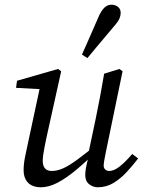

<svg xmlns="http://www.w3.org/2000/svg" viewBox="-20 -780 612 813"><path d="M153 13Q131 13 114.5 5Q98 -3 89 -19.5Q80 -36 80 -60Q80 -88 87.5 -122.5Q95 -157 101 -186L152 -424L159 -402L48 -408L52 -438L226 -488L239 -478L176 -194Q172 -174 168.5 -156.5Q165 -139 163 -124.5Q161 -110 161 -99Q161 -77 171 -66.5Q181 -56 199 -56Q223 -56 249 -68Q275 -80 310 -106Q345 -132 394 -172L401 -144H394Q345 -96 303 -61Q261 -26 224 -6.5Q187 13 153 13ZM394 13Q374 13 357.5 0Q341 -13 341 -39Q341 -50 343.5 -66.5Q346 -83 356 -120H352L385 -276Q395 -324 404 -372Q413 -420 421 -468L486 -488L499 -478L428 -135Q424 -116 421.5 -101Q419 -86 419 -78Q419 -68 426 -62Q433 -56 442 -56Q462 -56 485.5 -74Q509 -92 540 -128L565 -109Q542 -79 516 -51Q490 -23 460 -5Q430 13 394 13ZM327 -549Q340 -577 352 -605Q364 -633 376.5 -661Q389 -689 401 -717Q408 -731 415.5 -740.5Q423 -750 432 -755Q441 -760 452 -760Q468 -760 479.5 -751Q491 -742 491 -725Q491 -714 486 -702Q481 -690 469 -676Q449 -652 429 -628.5Q409 -605 389.5 -581.5Q370 -558 350 -534Z"/></svg>

Font: Source Serif 4
Style: Italic
Weight: 400
Italic angle: -12°
Designer: Frank Grießhammer
Foundry: Adobe Systems Incorporated
Version: Version 4.004;hotconv 1.0.116;makeotfexe 2.5.65601